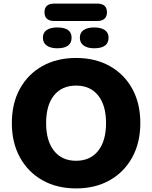

<svg xmlns="http://www.w3.org/2000/svg" viewBox="-20 -1039 847 1070"><path d="M404 11Q297 11 216.5 -34.5Q136 -80 91 -162Q46 -244 46 -353Q46 -463 91 -544.5Q136 -626 216.5 -671Q297 -716 404 -716Q511 -716 591.5 -671Q672 -626 717 -544.5Q762 -463 762 -353Q762 -244 717 -162Q672 -80 591.5 -34.5Q511 11 404 11ZM404 -143Q483 -143 527 -198.5Q571 -254 571 -353Q571 -452 527 -507Q483 -562 404 -562Q325 -562 281 -507.5Q237 -453 237 -353Q237 -254 281 -198.5Q325 -143 404 -143ZM283 -922Q228 -922 228 -971Q228 -1019 283 -1019H521Q576 -1019 576 -971Q576 -922 521 -922ZM299 -770Q261 -770 240 -785.5Q219 -801 219 -829Q219 -857 240 -871.5Q261 -886 299 -886Q379 -886 379 -829Q379 -770 299 -770ZM505 -770Q467 -770 446 -785.5Q425 -801 425 -829Q425 -857 446 -871.5Q467 -886 505 -886Q543 -886 564 -871.5Q585 -857 585 -829Q585 -770 505 -770Z"/></svg>

Font: Chiron GoRound TC H
Style: Regular
Weight: 900
Designer: Ryoko NISHIZUKA 西塚涼子 (kana, bopomofo & ideographs); Paul D. Hunt (Latin, Greek & Cyrillic); Sandoll Communications 산돌커뮤니
Foundry: Adobe
Version: Version 1.000;hotconv 1.1.1;makeotfexe 2.6.0